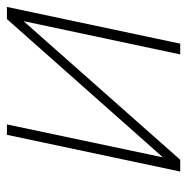

<svg xmlns="http://www.w3.org/2000/svg" viewBox="-13 -527 540 554"><g transform="rotate(-90 257.0 -250.0)"><path d="M175 -500H145L39 0H73L473 -452L377 0H408L514 -500H479L80 -50Z"/></g></svg>

Font: Advent Pro ExtraLight
Style: Italic
Weight: 250
Italic angle: -12°
Version: Version 3.000